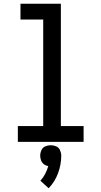

<svg xmlns="http://www.w3.org/2000/svg" viewBox="-20 -755 540 1022"><path d="M75 0H425V-84H304V-735H89V-651H210V-84H75ZM239 247Q272 213 289 167Q306 121 306 74Q306 59 299.5 44.5Q293 30 279 24Q265 18 250 18Q235 18 221 24Q207 30 200.5 44.5Q194 59 194 74Q194 86 198.5 98.5Q203 111 213.5 119Q224 127 237 129Q231 150 220.5 170.5Q210 191 195 207Z"/></svg>

Font: Iosevka SS08 Medium
Style: Regular
Weight: 500
Monospace: yes
Designer: Belleve Invis
Foundry: Belleve Invis
Version: Version 3.4.3; ttfautohint (v1.8.3)